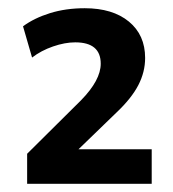

<svg xmlns="http://www.w3.org/2000/svg" viewBox="-20 -729 420 467"><path d="M46 -282V-355L177 -485Q225 -534 225 -574Q225 -626 163 -626Q138 -626 109 -616Q80 -606 58 -589L36 -665Q63 -685 101.5 -697Q140 -709 186 -709Q254 -709 293.5 -676.5Q333 -644 333 -588Q333 -554 316.5 -522Q300 -490 263 -455L171 -366H349V-282Z"/></svg>

Font: MulishBold
Style: Bold
Weight: 700
Designer: Vernon Adams
Foundry: Vernon Adams
Version: Version 3.602; ttfautohint (v1.8.3)